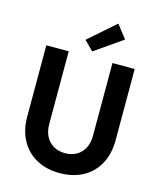

<svg xmlns="http://www.w3.org/2000/svg" viewBox="-138 -1058 972 1164"><g transform="rotate(15 348.0 -476.0)"><path d="M70.3 -271.5V-719.7H210.9V-261.7Q210.9 -218.3 228 -185.8Q245.1 -153.3 276.1 -135.3Q307.1 -117.2 347.7 -117.2Q389.6 -117.2 420.7 -135.3Q451.7 -153.3 468.5 -186Q485.4 -218.8 485.4 -261.7V-719.7H625V-271.5Q625 -187.5 591.1 -124.3Q557.1 -61 494.4 -26.6Q431.6 7.8 347.7 7.8Q264.6 7.8 201.9 -26.6Q139.2 -61 104.7 -124.3Q70.3 -187.5 70.3 -271.5ZM291 -813.5 458 -960 522.5 -877 348.6 -755.9Z"/></g></svg>

Font: Reddit Sans Strawberry
Style: Bold
Weight: 700
Designer: Stephen Hutchings
Foundry: Reddit
Version: Version 1.013